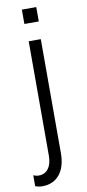

<svg xmlns="http://www.w3.org/2000/svg" viewBox="-111 -750 447 992"><g transform="rotate(-10 112.5 -254.5)"><path d="M81 -712.7V-637.4H156.6V-712.7ZM28.1 204.5C104 204.5 150.9 148.1 150.9 52.9V-545.5H87.4V55.4C87.4 113.6 60.4 146.7 18.8 146.7C6 146.7 -3.2 143.1 -9.6 140.3V197.4C0 201.3 11.7 204.5 28.1 204.5Z"/></g></svg>

Font: TID UI Light
Style: Regular
Weight: 300
Designer: The TID Project Authors
Foundry: Bakken & Bæck
Version: Version 1.001;hotconv 1.0.109;makeotfexe 2.5.65596